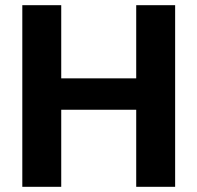

<svg xmlns="http://www.w3.org/2000/svg" viewBox="-20 -720 761 740"><path d="M505 0V-700H655V0ZM66 0V-700H216V0ZM197 -297V-418H528V-297Z"/></svg>

Font: DM Sans 20pt Black
Style: Regular
Weight: 900
Version: Version 4.004;gftools[0.9.30]